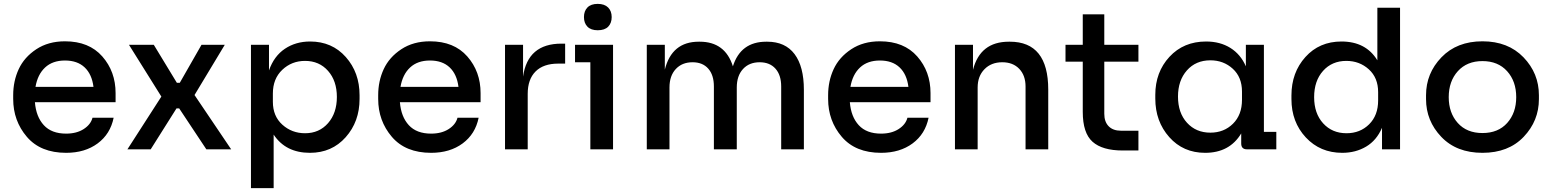

<svg xmlns="http://www.w3.org/2000/svg" viewBox="-20 -770 8003 990"><path d="M321 18Q189 18 118.5 -64.5Q48 -147 48 -260V-279Q48 -352 76.5 -413.5Q105 -475 167 -516Q229 -557 315 -557Q439 -557 507.5 -479Q576 -401 576 -290V-243H160Q166 -168 206 -124.5Q246 -81 321 -81Q375 -81 411.5 -104.5Q448 -128 457 -163H566Q549 -79 483.5 -30.5Q418 18 321 18ZM163 -322H462Q454 -387 416.5 -422.5Q379 -458 315 -458Q251 -458 212.5 -422Q174 -386 163 -322Z M637 0 812 -272 645 -539H773L892 -343H907L1019 -539H1139L983 -280L1172 0H1044L904 -211H890L757 0Z M1274 200V-539H1367V-407Q1393 -481 1449 -518.5Q1505 -556 1579 -556Q1692 -556 1763 -476Q1834 -396 1834 -279V-260Q1834 -143 1762.5 -62.5Q1691 18 1578 18Q1453 18 1391 -76V200ZM1553 -83Q1626 -83 1671.5 -135Q1717 -187 1717 -270Q1717 -353 1671.5 -404.5Q1626 -456 1553 -456Q1484 -456 1435.5 -410Q1387 -364 1387 -288V-245Q1387 -171 1436 -127Q1485 -83 1553 -83Z M2203 18Q2071 18 2000.5 -64.5Q1930 -147 1930 -260V-279Q1930 -352 1958.5 -413.5Q1987 -475 2049 -516Q2111 -557 2197 -557Q2321 -557 2389.5 -479Q2458 -401 2458 -290V-243H2042Q2048 -168 2088 -124.5Q2128 -81 2203 -81Q2257 -81 2293.5 -104.5Q2330 -128 2339 -163H2448Q2431 -79 2365.5 -30.5Q2300 18 2203 18ZM2045 -322H2344Q2336 -387 2298.5 -422.5Q2261 -458 2197 -458Q2133 -458 2094.5 -422Q2056 -386 2045 -322Z M2584 0V-539H2677V-375Q2701 -545 2875 -545H2894V-442H2858Q2782 -442 2741.5 -401.5Q2701 -361 2701 -286V0Z M3062 -614Q3027 -614 3009 -632.5Q2991 -651 2991 -682Q2991 -713 3009 -731.5Q3027 -750 3062 -750Q3097 -750 3115.5 -731.5Q3134 -713 3134 -682Q3134 -651 3116 -632.5Q3098 -614 3062 -614ZM3024 0V-449H2945V-539H3141V0Z M3315 0V-539H3408V-411Q3444 -555 3583 -555H3588Q3719 -555 3759 -428Q3799 -555 3931 -555H3936Q4029 -555 4077 -491Q4125 -427 4125 -307V0H4008V-324Q4008 -383 3978.5 -416Q3949 -449 3897 -449Q3843 -449 3811 -414Q3779 -379 3779 -319V0H3661V-324Q3661 -383 3632 -416Q3603 -449 3551 -449Q3497 -449 3464.5 -414Q3432 -379 3432 -319V0Z M4523 18Q4391 18 4320.5 -64.5Q4250 -147 4250 -260V-279Q4250 -352 4278.5 -413.5Q4307 -475 4369 -516Q4431 -557 4517 -557Q4641 -557 4709.5 -479Q4778 -401 4778 -290V-243H4362Q4368 -168 4408 -124.5Q4448 -81 4523 -81Q4577 -81 4613.5 -104.5Q4650 -128 4659 -163H4768Q4751 -79 4685.5 -30.5Q4620 18 4523 18ZM4365 -322H4664Q4656 -387 4618.5 -422.5Q4581 -458 4517 -458Q4453 -458 4414.5 -422Q4376 -386 4365 -322Z M4904 0V-539H4997V-410Q5034 -555 5182 -555H5187Q5385 -555 5385 -308V0H5268V-324Q5268 -381 5235.5 -415Q5203 -449 5148 -449Q5091 -449 5056 -413Q5021 -377 5021 -319V0Z M5769 6Q5664 6 5613.5 -39Q5563 -84 5563 -193V-452H5474V-539H5563V-696H5674V-539H5850V-452H5674V-183Q5674 -142 5696.5 -119Q5719 -96 5760 -96H5850V6Z M6410 0Q6380 0 6380 -30V-82Q6320 18 6194 18Q6081 18 6009 -63Q5937 -144 5937 -262V-281Q5937 -398 6010 -477Q6083 -556 6199 -556Q6271 -556 6324 -523Q6377 -490 6404 -428V-539H6497V-90H6561V0ZM6221 -86Q6291 -86 6337.5 -132Q6384 -178 6384 -255V-298Q6384 -372 6336.5 -415.5Q6289 -459 6221 -459Q6146 -459 6100 -407Q6054 -355 6054 -272Q6054 -188 6100.5 -137Q6147 -86 6221 -86Z M6901 18Q6787 18 6713 -61.5Q6639 -141 6639 -259V-278Q6639 -396 6711 -476Q6783 -556 6897 -556Q7023 -556 7082 -459V-730H7199V0H7106V-111Q7078 -46 7024 -14Q6970 18 6901 18ZM6923 -83Q6993 -83 7039.5 -129Q7086 -175 7086 -252V-295Q7086 -369 7038 -412.5Q6990 -456 6922 -456Q6848 -456 6802 -404.5Q6756 -353 6756 -269Q6756 -185 6802.5 -134Q6849 -83 6923 -83Z M7333 -259V-279Q7333 -392 7412.5 -474.5Q7492 -557 7624 -557Q7756 -557 7835.5 -474.5Q7915 -392 7915 -279V-259Q7915 -147 7836.5 -64.5Q7758 18 7624 18Q7490 18 7411.5 -64.5Q7333 -147 7333 -259ZM7798 -269Q7798 -351 7751 -403Q7704 -455 7624 -455Q7544 -455 7497 -403Q7450 -351 7450 -269Q7450 -188 7496.5 -136Q7543 -84 7624 -84Q7705 -84 7751.5 -136Q7798 -188 7798 -269Z"/></svg>

Font: Cazoo Sans Medium
Style: Regular
Weight: 500
Designer: Jonathan Barnbrook, Julián Moncada
Foundry: Barnbrook Fonts
Version: Version 2.000;Glyphs 3.3 (3337)